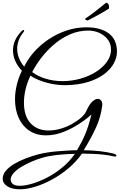

<svg xmlns="http://www.w3.org/2000/svg" viewBox="-66 -1024 885 1420"><path d="M82 376Q23 376 -11.5 354Q-46 332 -46 298Q-46 266 -22 238Q2 210 40.5 187.5Q79 165 124.5 147.5Q170 130 213.5 118.5Q257 107 290 103Q321 98 358.5 95Q396 92 434.5 89.5Q473 87 504 87Q541 24 564.5 -32Q588 -88 606 -161L610 -177Q591 -159 556.5 -133.5Q522 -108 476.5 -82.5Q431 -57 379.5 -40Q328 -23 274 -23Q203 -23 151.5 -57Q100 -91 72.5 -151.5Q45 -212 45 -291Q45 -338 57 -391.5Q69 -445 96 -501Q65 -533 47.5 -572Q30 -611 30 -652Q30 -688 45 -723.5Q60 -759 92 -792Q101 -802 109 -802Q113 -802 113 -798Q113 -792 106 -784Q83 -756 72 -725Q61 -694 61 -663Q61 -628 74.5 -594Q88 -560 113 -531Q139 -586 184.5 -638Q230 -690 291 -731.5Q352 -773 424 -797.5Q496 -822 574 -822Q678 -822 738.5 -777Q799 -732 799 -641Q799 -598 775.5 -555Q752 -512 704.5 -476Q657 -440 586.5 -418Q516 -396 423 -394Q350 -393 279 -412.5Q208 -432 159 -464Q134 -411 122.5 -360.5Q111 -310 111 -266Q111 -165 160.5 -112Q210 -59 293 -59Q338 -59 383.5 -72.5Q429 -86 468 -108Q507 -130 534.5 -154.5Q562 -179 571 -200Q594 -252 616.5 -272.5Q639 -293 657 -293Q672 -293 682.5 -279.5Q693 -266 690 -243Q680 -160 644.5 -82Q609 -4 553 87Q621 88 675.5 94.5Q730 101 774 112Q786 115 790.5 119.5Q795 124 795 127Q795 134 783 134Q777 134 766 131Q743 125 705 120.5Q667 116 623.5 114Q580 112 540 112Q498 172 440.5 220.5Q383 269 318.5 304Q254 339 192.5 357.5Q131 376 82 376ZM396 -424Q464 -424 528 -442Q592 -460 643 -492Q694 -524 724.5 -566.5Q755 -609 755 -657Q755 -701 730.5 -732.5Q706 -764 668 -781Q630 -798 587 -798Q519 -798 457 -772Q395 -746 342 -702.5Q289 -659 245.5 -604Q202 -549 172 -491Q213 -460 271.5 -442Q330 -424 396 -424ZM80 350Q119 350 172 334.5Q225 319 283 289Q341 259 394.5 215Q448 171 488 114Q440 115 393.5 118.5Q347 122 301 130Q276 134 239.5 145Q203 156 164 173Q125 190 90.5 211Q56 232 34.5 256Q13 280 13 305Q13 323 28.5 336.5Q44 350 80 350ZM582 -872Q575 -874 569.5 -876.5Q564 -879 564 -886Q603 -912 643 -943Q683 -974 719 -1004Q727 -1004 734.5 -995Q742 -986 740 -961Q730 -954 708.5 -941Q687 -928 662 -914.5Q637 -901 615.5 -889.5Q594 -878 582 -872Z"/></svg>

Font: Great Vibes
Style: Regular
Weight: 400
Designer: Robert E. Leuschke, Viktoriya Grabowska, Viviana Monsalve, Eben Sorkin
Foundry: Robert E. Leuschke
Version: Version 1.103; ttfautohint (v1.8.4.7-5d5b)